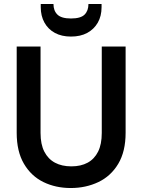

<svg xmlns="http://www.w3.org/2000/svg" viewBox="-20 -934 716 966"><path d="M336 12Q260 12 198.5 -18Q137 -48 100.5 -110Q64 -172 64 -266V-700H184V-265Q184 -208 203 -171Q222 -134 256.5 -115.5Q291 -97 339 -97Q387 -97 421 -115.5Q455 -134 473.5 -171Q492 -208 492 -265V-700H612V-266Q612 -172 575 -110Q538 -48 475 -18Q412 12 336 12ZM337 -750Q290 -750 256 -768.5Q222 -787 203.5 -820.5Q185 -854 185 -898V-914H249Q249 -880 269 -860.5Q289 -841 337 -841Q386 -841 405.5 -860.5Q425 -880 425 -914H491V-898Q491 -853 472 -820Q453 -787 419 -768.5Q385 -750 337 -750Z"/></svg>

Font: DM Sans 24pt SemiBold
Style: Regular
Weight: 600
Designer: Colophon Foundry, Jonny Pinhorn
Foundry: Colophon Foundry
Version: Version 4.004;gftools[0.9.30]